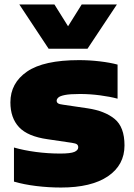

<svg xmlns="http://www.w3.org/2000/svg" viewBox="-20 -828 600 859"><path d="M253 11Q196.5 11 141.8 4.2Q87 -2.5 42.5 -15.5V-168Q86 -155.5 140.2 -148.2Q194.5 -141 249 -141Q296 -141 313 -148.5Q330 -156 330 -169Q330 -177.5 324.5 -182Q319 -186.5 302 -189L193.5 -205Q104 -217.5 65.2 -259Q26.5 -300.5 26.5 -370Q26.5 -456.5 101 -507.8Q175.5 -559 333.5 -559Q380 -559 426.5 -553.5Q473 -548 506 -539V-386.5Q473 -395.5 427.5 -401.5Q382 -407.5 338 -407.5Q293 -407.5 270.5 -403Q248 -398.5 240.8 -391.5Q233.5 -384.5 233.5 -377.5Q233.5 -370 239.5 -365.8Q245.5 -361.5 263 -359.5L371.5 -343.5Q449 -332 493 -295.8Q537 -259.5 537 -177.5Q537 -89.5 462.8 -39.2Q388.5 11 253 11ZM197.5 -610 66.5 -808H223.5L284.5 -710.5L345.5 -808H503L371.5 -610Z"/></svg>

Font: Encode Sans SemiExpanded SemiExpanded Black
Style: Regular
Weight: 900
Width: 6
Designer: Multiple Designers
Foundry: Impallari Type
Version: Version 3.000; ttfautohint (v1.8.3) -l 8 -r 50 -G 200 -x 14 